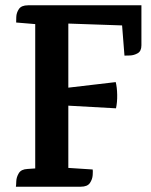

<svg xmlns="http://www.w3.org/2000/svg" viewBox="-20 -705 569 725"><path d="M514 -685V-534Q514 -512 500 -504Q486 -496 470.5 -495.5Q455 -495 450 -495L441 -609L238 -616V-374L417 -395Q422 -375 422.5 -347Q423 -319 418 -296L238 -306V-71L330 -65Q331 -60 330 -44Q329 -28 319.5 -14Q310 0 285 0H40Q41 -5 41.5 -20.5Q42 -36 51 -51Q60 -66 84 -67L113 -69V-614L41 -620Q41 -625 41.5 -641Q42 -657 51.5 -671Q61 -685 86 -685Z"/></svg>

Font: Karma Variable Light
Style: Regular
Weight: 300
Designer: Joana Correia
Foundry: Indian Type Foundry
Version: Version 3.000